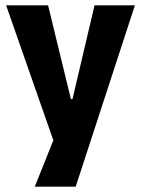

<svg xmlns="http://www.w3.org/2000/svg" viewBox="-20 -523 534 723"><path d="M111 180 201 -45V63L3 -503H161L247 -150H253L336 -503H488L265 180Z"/></svg>

Font: Nunito Sans 7pt Condensed ExtraBold
Style: Regular
Weight: 800
Width: 3
Designer: Vernon Adams
Foundry: Vernon Adams
Version: Version 3.101;gftools[0.9.27]